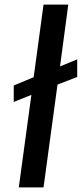

<svg xmlns="http://www.w3.org/2000/svg" viewBox="-20 -820 357 838"><path d="M62 -2 117 -406 40 -375V-447L127 -483L170 -800H278L242 -530L317 -561V-484L231 -451L170 -2Z"/></svg>

Font: Koeln Type Sans
Style: Italic
Weight: 400
Italic angle: -7.5°
Designer: Eben Sorkin
Foundry: Eben Sorkin
Version: Version 2.001